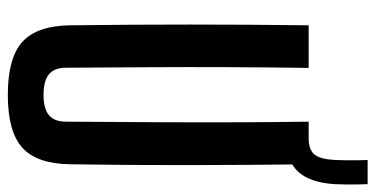

<svg xmlns="http://www.w3.org/2000/svg" viewBox="-266 -732 1007 516"><g transform="rotate(90 238.0 -474.5)"><path d="M235.5 8.5Q136 8.5 92.8 -30.8Q49.5 -70 48.5 -160Q46.5 -320 46.5 -480.2Q46.5 -640.5 48.5 -800H163Q161.5 -693.5 161 -583.8Q160.5 -474 161.2 -364.2Q162 -254.5 162.5 -148Q162.5 -117 180 -102.2Q197.5 -87.5 235.5 -87.5Q273 -87.5 290.2 -102.2Q307.5 -117 307.5 -148Q308 -254.5 308.8 -364.2Q309.5 -474 309.2 -583.8Q309 -693.5 307.5 -800H422Q424 -640.5 424.2 -480.2Q424.5 -320 422 -160Q421 -70 377.8 -30.8Q334.5 8.5 235.5 8.5ZM353.5 -740Q349.5 -740 344.2 -740.5Q339 -741 331.5 -742V-800Q340.5 -800 345 -800Q349.5 -800 353.5 -800Q384 -800.5 396.2 -816.2Q408.5 -832 410.5 -871.5Q411 -881 411.2 -898Q411.5 -915 411.2 -932Q411 -949 410.5 -958.5H475.5Q476 -949 476.2 -932Q476.5 -915 476.2 -898Q476 -881 475.5 -871.5Q471.5 -804 442.2 -772Q413 -740 353.5 -740Z"/></g></svg>

Font: Big Shoulders Text Thin
Style: Bold
Weight: 700
Version: Version 2.002